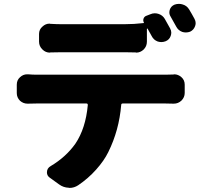

<svg xmlns="http://www.w3.org/2000/svg" viewBox="-20 -883 1040 977"><path d="M969.7 -787.1Q975.6 -776.4 975.6 -765.6Q975.6 -757.8 972.7 -750Q965.8 -730.5 947.3 -721.7Q936.5 -717.8 925.8 -717.8Q916 -717.8 907.2 -720.7Q886.7 -728.5 877 -747.1Q862.3 -774.4 848.6 -797.9Q841.8 -808.6 841.8 -819.3Q841.8 -826.2 843.8 -833Q849.6 -851.6 868.2 -859.4Q878.9 -863.3 890.6 -863.3Q900.4 -863.3 909.2 -860.4Q930.7 -854.5 942.4 -835Q956.1 -812.5 969.7 -787.1ZM612.3 -617.2H294.9Q270.5 -617.2 236.3 -616.2Q235.4 -615.2 234.4 -615.2Q211.9 -615.2 196.3 -630.9Q178.7 -647.5 178.7 -670.9V-710Q178.7 -733.4 196.3 -748Q211.9 -762.7 232.4 -762.7Q234.4 -762.7 236.3 -761.7Q268.6 -759.8 294.9 -759.8H612.3Q662.1 -759.8 710.9 -765.6Q713.9 -765.6 711.9 -768.6Q707 -778.3 710.4 -788.1Q713.9 -797.9 722.7 -801.8L745.1 -810.5Q755.9 -815.4 767.6 -815.4Q777.3 -815.4 786.1 -812.5Q807.6 -805.7 818.4 -787.1Q831.1 -764.6 845.7 -738.3Q851.6 -727.5 851.6 -716.8Q851.6 -709 848.6 -700.2Q841.8 -680.7 822.3 -672.9Q811.5 -668.9 800.8 -668.9Q792 -668.9 782.2 -671.9Q761.7 -679.7 752 -699.2Q741.2 -718.8 731.4 -736.3Q730.5 -738.3 729 -737.8Q727.5 -737.3 727.5 -735.4V-670.9Q727.5 -647.5 710.9 -630.9Q694.3 -615.2 672.9 -615.2Q671.9 -615.2 669.9 -616.2Q637.7 -617.2 612.3 -617.2ZM166 -502.9H821.3Q838.9 -502.9 862.3 -503.9Q864.3 -504.9 866.2 -504.9Q886.7 -504.9 903.3 -490.2Q919.9 -475.6 919.9 -452.1V-410.2Q919.9 -387.7 903.3 -371.1Q886.7 -355.5 864.3 -355.5Q863.3 -355.5 862.3 -355.5Q840.8 -356.4 821.3 -356.4H604.5Q596.7 -356.4 596.7 -348.6Q585.9 -219.7 531.2 -109.4Q509.8 -65.4 469.2 -20Q428.7 25.4 377.9 59.6Q357.4 73.2 334 73.2Q332 73.2 329.1 72.3Q302.7 71.3 281.2 55.7L232.4 20.5Q218.8 10.7 218.8 -5.9Q218.8 -27.3 238.3 -38.1Q315.4 -84 363.3 -151.4Q416 -229.5 426.8 -348.6Q426.8 -356.4 419.9 -356.4H166Q148.4 -356.4 122.1 -355.5Q121.1 -355.5 120.1 -355.5Q98.6 -355.5 82 -370.1Q65.4 -386.7 65.4 -409.2V-452.1Q65.4 -475.6 82 -490.2Q97.7 -504.9 118.2 -504.9Q120.1 -504.9 122.1 -504.9Q146.5 -502.9 166 -502.9Z"/></svg>

Font: Gen Jyuu Gothic Heavy
Style: Bold
Weight: 900
Designer: [Source Han Sans]
Ryoko NISHIZUKA  (kana & ideographs); Paul D. Hunt (Latin, Greek & Cyrillic); Wenlong ZHANG  (bopomofo
Version: Version 1.002.20150607